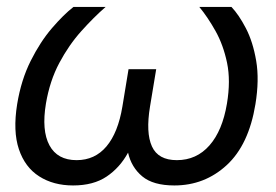

<svg xmlns="http://www.w3.org/2000/svg" viewBox="-20 -536 808 563"><path d="M194.3 7.8Q136.7 7.8 95 -18.8Q53.2 -45.4 35.4 -98.4Q17.6 -151.4 30.3 -230.5Q42 -301.8 70.1 -357.7Q98.1 -413.6 132.3 -453.4Q166.5 -493.2 195.3 -515.6H289.6Q254.9 -485.4 218.5 -444.8Q182.1 -404.3 154.1 -351.8Q126 -299.3 114.7 -232.4Q101.6 -153.3 125 -109.9Q148.4 -66.4 204.6 -66.4Q258.3 -66.4 292.2 -106.7Q326.2 -147 338.9 -223.6L356.9 -333H438L419.9 -223.6Q407.2 -147 425.5 -106.7Q443.8 -66.4 498.5 -66.4Q556.2 -66.4 594.2 -109.6Q632.3 -152.8 645.5 -232.4Q656.7 -299.3 645.8 -351.8Q634.8 -404.3 612.1 -444.8Q589.4 -485.4 564.5 -515.6H658.7Q680.2 -493.2 700.9 -453.4Q721.7 -413.6 731.2 -357.7Q740.7 -301.8 729 -230.5Q709.5 -111.3 644.8 -51.8Q580.1 7.8 491.2 7.8Q429.2 7.8 397.2 -18.8Q365.2 -45.4 355.5 -88.4Q331.5 -44.4 292.7 -18.3Q253.9 7.8 194.3 7.8Z"/></svg>

Font: Inter Display
Style: Italic
Weight: 400
Italic angle: -9.39999°
Designer: Rasmus Andersson
Foundry: rsms
Version: Version 4.000;git-a52131595